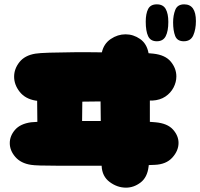

<svg xmlns="http://www.w3.org/2000/svg" viewBox="-20 -862 922 884"><path d="M123 -103Q76 -110 50.5 -139.5Q25 -169 25 -203Q25 -236 49 -264Q73 -292 123 -299Q132 -300 152 -301Q152 -324 151.5 -349Q151 -374 151 -398Q146 -398 143 -399Q96 -407 70.5 -439.5Q45 -472 45 -509Q45 -545 69.5 -576Q94 -607 143 -615Q161 -618 208.5 -619.5Q256 -621 320 -621.5Q384 -622 449 -621Q458 -661 490 -682.5Q522 -704 558 -704Q594 -704 625 -682.5Q656 -661 664 -617Q678 -616 686 -615Q741 -609 766.5 -578Q792 -547 792 -510Q792 -484 779 -459Q766 -434 741.5 -417.5Q717 -401 682 -399Q678 -399 670 -399Q670 -351 670 -301Q687 -300 696 -299Q751 -294 776.5 -265.5Q802 -237 802 -204Q802 -168 773.5 -136.5Q745 -105 692 -103Q684 -103 665 -102Q664 -97 664 -94Q658 -45 627 -21.5Q596 2 560 2Q520 2 485 -24Q450 -50 448 -98V-99Q395 -99 342 -99Q289 -99 243.5 -99Q198 -99 166 -100Q134 -101 123 -103ZM358 -305Q400 -305 444 -305Q444 -327 443.5 -349.5Q443 -372 443 -395Q399 -394 359 -394Q359 -349 358 -305ZM826 -672Q796 -672 786.5 -696.5Q777 -721 777 -759Q777 -791 787 -816.5Q797 -842 828 -842Q882 -842 882 -765Q882 -727 870 -699.5Q858 -672 826 -672ZM702 -672Q673 -672 662 -695.5Q651 -719 651 -762Q651 -799 662 -820.5Q673 -842 702 -842Q731 -842 743 -820.5Q755 -799 755 -761Q755 -719 743 -695.5Q731 -672 702 -672Z"/></svg>

Font: Cherry Bomb One
Style: Regular
Weight: 400
Designer: satsuyako
Foundry: satsuyako
Version: Version 4.100; ttfautohint (v1.8.3)